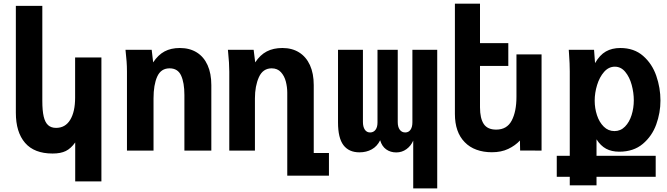

<svg xmlns="http://www.w3.org/2000/svg" viewBox="-20 -822 3640 1048"><path d="M267 16Q167 16 116.8 -42.2Q66.5 -100.5 66.5 -206.5V-790H211V-271.5Q211 -218 218.5 -186Q226 -154 242.5 -139Q259 -124 286 -124Q336.5 -124 363.2 -168Q390 -212 390 -288.5V-508.5H533.5V168H390.5V-44.5Q367 -11.5 339.2 2.2Q311.5 16 267 16Z M665 -550H808L816 -481.5Q843 -522.5 878 -541.2Q913 -560 961.5 -560Q1015 -560 1053.8 -536Q1092.5 -512 1113 -466.5Q1133.5 -421 1133.5 -357.5V0H986.5V-303.5Q986.5 -370.5 968.5 -409.8Q950.5 -449 905.5 -449Q858.5 -449 838.2 -404Q818 -359 818 -285V0H673V-430.5Q673 -461 671 -486.8Q669 -512.5 665 -550Z M1225 -539 1224 -550H1364.5L1373 -481.5Q1400 -522.5 1436 -541.2Q1472 -560 1521.5 -560Q1574 -560 1612.5 -536Q1651 -512 1671.8 -466.5Q1692.5 -421 1692.5 -357.5V13H1775.5V137H1548V-316Q1548 -346.5 1540.2 -376.8Q1532.5 -407 1513.5 -428Q1494.5 -449 1463 -449Q1415 -449 1393.2 -400.8Q1371.5 -352.5 1371.5 -285V0H1231.5V-430.5Q1231.5 -477 1225 -539Z M2366.5 206.5H2235.5V-54.5Q2223 -25.5 2198.5 -7.8Q2174 10 2143 10Q2111 10 2087.8 -6.8Q2064.5 -23.5 2055 -56.5Q2038.5 -23 2009.2 -6.8Q1980 9.5 1942 9.5Q1884.5 9.5 1854.8 -29.5Q1825 -68.5 1825 -154V-550H1961V-156.5Q1961 -130 1971.2 -114.5Q1981.5 -99 2000 -99Q2018.5 -99 2029.5 -113.2Q2040.5 -127.5 2040.5 -153.5V-550H2151V-155.5Q2151 -129 2162 -114Q2173 -99 2192 -99Q2210 -99 2220.5 -113.5Q2231 -128 2231 -154.5V-550H2366.5Z M2516.5 -46Q2463 -100.5 2463 -200V-802H2600V-586.5H2754.5V-462H2600V-236Q2600 -176 2620.5 -145.2Q2641 -114.5 2688.5 -114.5Q2747 -114.5 2773 -163.8Q2799 -213 2799 -294V-525H2936V0L2819 -0.5L2818 -55Q2792.5 -27.5 2754.2 -9.2Q2716 9 2665 9Q2618.5 9 2580.8 -4.8Q2543 -18.5 2516.5 -46Z M3019 28.5H3090V-432.5Q3090 -473.5 3086 -527.5L3084.5 -550H3222.5L3228 -477.5Q3253.5 -522 3287 -541Q3320.5 -560 3366 -560Q3441 -560 3490.2 -517Q3539.5 -474 3562.2 -408.2Q3585 -342.5 3585 -273Q3585 -206.5 3562 -142.8Q3539 -79 3488.5 -36.5Q3438 6 3360 6Q3318.5 6 3288.2 -10.2Q3258 -26.5 3236 -61.5V28.5H3559V143H3236V189.5H3090V143H3019ZM3439.5 -274.5Q3439.5 -316 3428 -358.5Q3416.5 -401 3393 -429.5Q3369.5 -458 3336 -458Q3302.5 -458 3277.5 -429.8Q3252.5 -401.5 3239.2 -358.2Q3226 -315 3226 -272.5Q3226 -231.5 3238.5 -193.2Q3251 -155 3275.5 -130.8Q3300 -106.5 3334 -106.5Q3367.5 -106.5 3391.5 -131Q3415.5 -155.5 3427.5 -194Q3439.5 -232.5 3439.5 -274.5Z"/></svg>

Font: JuliaMono ExtraBold
Style: Regular
Weight: 800
Monospace: yes
Designer: cormullion
Foundry: corm
Version: Version 0.055; ttfautohint (v1.8.4)